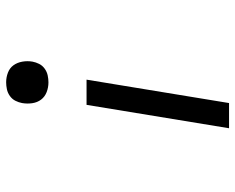

<svg xmlns="http://www.w3.org/2000/svg" viewBox="-92 -684 783 640"><g transform="rotate(90 300.0 -363.5)"><path d="M245 -260 323 -735H407L329 -260ZM254 8Q237 8 221.5 2Q206 -4 197 -16.5Q188 -29 185 -46Q182 -63 185 -80Q187 -91 192.5 -102Q198 -113 208.5 -120.5Q219 -128 231 -130.5Q243 -133 254 -133Q271 -133 286.5 -127Q302 -121 311.5 -108.5Q321 -96 323.5 -79Q326 -62 323 -45Q321 -34 315.5 -23Q310 -12 299.5 -4.5Q289 3 277 5.5Q265 8 254 8Z"/></g></svg>

Font: Iosevka Extended Oblique
Style: Regular
Weight: 400
Width: 7
Italic angle: -9°
Monospace: yes
Designer: Belleve Invis
Foundry: Belleve Invis
Version: Version 32.0.1; ttfautohint (v1.8.4)